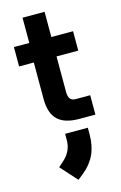

<svg xmlns="http://www.w3.org/2000/svg" viewBox="-145 -711 701 1110"><g transform="rotate(-15 205.0 -155.5)"><path d="M106 -164V-383H18V-499H110V-650H242V-499H372V-383H242V-170Q242 -142 252.5 -129Q263 -116 286 -116H372V0H276Q188 0 147 -40Q106 -80 106 -164ZM91 240 121 213Q174 166 174 101V62H310V101Q310 170 286.5 221Q263 272 214 312L180 339Z"/></g></svg>

Font: Stavian Bold
Style: Bold
Weight: 700
Version: Version 1.000; ttfautohint (v1.6)